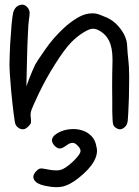

<svg xmlns="http://www.w3.org/2000/svg" viewBox="-20 -544 585 810"><path d="M169.4 239.7Q134.3 232.4 124 214.4Q120.6 208.5 120.6 202.6Q120.6 190.4 133.8 177.2Q141.6 168.9 147.5 167.5Q153.3 165.5 163.1 167.5Q197.3 174.8 217.8 174.8Q227.1 174.8 233.9 173.3Q255.4 168 287.1 138.2Q314.9 111.3 318.8 98.1Q319.8 95.7 319.8 92.8Q319.8 82.5 307.6 70.3Q295.9 58.1 285.6 58.6Q274.9 58.6 258.8 70.3Q242.7 82.5 231.9 82.5Q221.7 82.5 210 70.8Q199.2 58.6 199.2 47.9Q199.2 34.2 215.3 22.5Q229 12.7 245.6 7.3Q246.1 6.8 246.6 6.8Q265.1 1 287.1 0.5Q300.8 0 314.9 2.9Q329.1 5.9 341.8 12.2Q358.4 20.5 370.6 35.6Q382.8 50.8 386.7 74.2Q389.2 83 389.2 92.3Q389.2 113.8 376 137.2Q356.9 170.9 312 206.5Q275.4 235.8 245.6 242.7Q233.4 245.6 218.3 245.6Q196.8 245.6 169.4 239.7ZM59.6 -3.4Q56.2 -5.4 51.8 -9.8Q47.9 -14.2 45.9 -18.1Q42.5 -23.9 37.1 -68.4Q31.7 -112.3 26.9 -162.6Q23.9 -196.3 22 -226.1Q20 -256.3 20 -273.4Q20 -290.5 21 -312.5Q21.5 -334.5 22.9 -357.9Q25.4 -401.4 28.8 -439.9Q32.7 -479 35.6 -490.7Q43 -517.1 64.5 -522.9Q69.3 -524.4 73.2 -524.4Q88.9 -524.4 99.6 -507.8Q104.5 -500.5 105 -491.7Q105.5 -482.9 102.1 -460.9Q99.6 -446.3 97.7 -399.9Q95.2 -353 94.2 -302.7Q94.2 -302.7 91.3 -179.7Q95.7 -190.9 103.5 -212.9Q108.9 -226.6 116.2 -244.1Q123.5 -261.2 128.9 -272Q135.7 -285.2 169.9 -334Q203.6 -383.3 250 -426.3Q274.9 -449.2 301.8 -465.8Q328.6 -482.9 354.5 -486.8Q362.8 -487.8 370.1 -487.8Q378.9 -487.8 385.7 -486.3Q398.4 -483.9 429.7 -470.2Q465.3 -454.6 491.2 -418.5Q516.6 -382.8 516.6 -347.2Q517.1 -337.4 518.6 -318.8Q520 -300.3 522 -284.7Q524.4 -267.1 524.9 -226.1Q524.9 -226.1 524.9 -207.5Q524.9 -173.8 523.9 -133.8Q521 -52.7 519 -35.6Q517.1 -18.1 508.3 -9.8Q497.6 1 487.3 1.5Q477.1 2 465.3 -7.3Q459 -12.2 457 -21Q454.6 -30.3 453.6 -73.2Q453.6 -73.2 453.6 -118.2Q453.1 -145 453.1 -182.6Q453.1 -230 454.6 -285.6Q454.6 -290 454.6 -294.4Q454.6 -344.2 439 -374Q428.2 -395 408.7 -408.7Q389.2 -422.9 371.6 -422.9Q357.4 -422.9 330.1 -405.8Q303.2 -388.7 280.3 -365.2Q251.5 -335.4 213.4 -274.9Q174.8 -214.4 143.1 -148.4Q117.7 -94.2 112.3 -79.1Q108.9 -68.8 108.9 -58.1Q108.9 -52.7 109.9 -47.4Q111.8 -31.7 110.4 -25.9Q108.9 -19.5 100.1 -11.2Q93.8 -4.9 87.9 -1.5Q84 0.5 80.1 1Q70.8 2.9 59.6 -3.4Z"/></svg>

Font: Casuwalt
Style: Regular
Weight: 400
Designer: Walter E Stewart
Version: 0.1